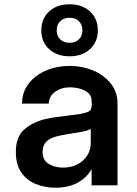

<svg xmlns="http://www.w3.org/2000/svg" viewBox="-20 -866 640 897"><path d="M241 11Q189 11 146.5 -6.5Q104 -24 79 -61Q54 -98 54 -156Q54 -226 92 -260Q130 -294 188 -309Q219 -316 243 -319Q267 -322 291 -325Q315 -328 345 -332Q368 -335 388 -342Q408 -349 408 -372V-375H409L408 -395Q408 -418 392 -432Q376 -446 352.5 -452Q329 -458 305 -458Q267 -458 238 -437.5Q209 -417 208 -382H83Q83 -434 112.5 -473.5Q142 -513 193 -535.5Q244 -558 308 -558Q364 -558 414.5 -537Q465 -516 497 -476.5Q529 -437 529 -383V0H408V-76Q384 -34 341 -11.5Q298 11 241 11ZM273 -83Q331 -83 367.5 -116Q404 -149 404 -199V-264Q390 -255 358.5 -249.5Q327 -244 291.5 -238.5Q256 -233 229 -224Q179 -206 179 -157Q179 -117 208 -100Q237 -83 273 -83ZM305 -603Q246 -603 209.5 -636.5Q173 -670 173 -724Q173 -779 209.5 -812.5Q246 -846 305 -846Q364 -846 400.5 -812.5Q437 -779 437 -724Q437 -670 400.5 -636.5Q364 -603 305 -603ZM305 -666Q332 -666 348.5 -682Q365 -698 365 -724Q365 -751 348.5 -767Q332 -783 305 -783Q278 -783 261.5 -767Q245 -751 245 -724Q245 -698 261.5 -682Q278 -666 305 -666Z"/></svg>

Font: Tiny
Style: Bold
Weight: 700
Monospace: yes
Designer: Philipp Nurullin, Konstantin Bulenkov
Foundry: JetBrains
Version: Version 2.251; ttfautohint (v1.8.4.7-5d5b)